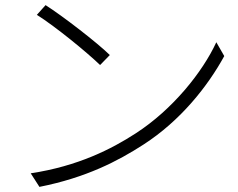

<svg xmlns="http://www.w3.org/2000/svg" viewBox="-20 -721 928 750"><path d="M100 -44 134 9C316 -27 441 -92 540 -156C686 -250 792 -385 856 -502L825 -556C771 -439 654 -293 510 -200C416 -139 285 -72 100 -44ZM124 -663C200 -615 320 -516 371 -467L409 -506C359 -555 224 -659 158 -701Z"/></svg>

Font: GenEiGothic-pro-Light
Style: Regular
Weight: 300
Designer: Ryoko NISHIZUKA (kana & ideographs); Paul D. Hunt (Latin, Greek & Cyrillic); Wenlong ZHANG (bopomofo); Sandoll Communica
Foundry: Adobe Systems Incorporated; o_tamon
Version: Version 1.000.140830